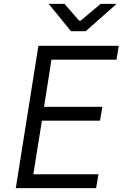

<svg xmlns="http://www.w3.org/2000/svg" viewBox="-20 -965 640 985"><path d="M473 0H61L177 -730H589L578 -659H244L206 -417H505L493 -346H195L151 -71H485ZM420 -805H344L230 -945H311L386 -859H394L496 -945H578Z"/></svg>

Font: JetBrains Mono Semi Light
Style: Italic
Weight: 350
Italic angle: -9°
Monospace: yes
Designer: Philipp Nurullin, Konstantin Bulenkov
Foundry: JetBrains
Version: 2.002